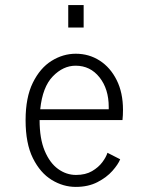

<svg xmlns="http://www.w3.org/2000/svg" viewBox="-20 -723 590 754"><path d="M277.5 11Q228 11 183 -16.5Q138 -44 109.2 -101.8Q80.5 -159.5 80.5 -251Q80.5 -340.5 109 -398.2Q137.5 -456 182.5 -484Q227.5 -512 277.5 -512Q329.5 -512 371.5 -485Q413.5 -458 438.2 -408.5Q463 -359 463 -291.5Q463 -270 461 -251.5H135.5V-251Q135.5 -178.5 155.5 -130.8Q175.5 -83 208 -59.5Q240.5 -36 278.5 -36Q316 -36 341.5 -51Q367 -66 382 -86.2Q397 -106.5 402 -123L452 -97.5Q444 -77.5 421.5 -52Q399 -26.5 362.8 -7.8Q326.5 11 277.5 11ZM277 -465Q228 -465 187.5 -423.2Q147 -381.5 138 -294H407V-303Q407 -373.5 370.8 -419.2Q334.5 -465 277 -465ZM248 -703H308.5V-615H248Z"/></svg>

Font: Trispace SemiCondensed ExtraLight
Style: Regular
Weight: 200
Width: 4
Designer: Tyler Finck
Foundry: Etcetera Type Company
Version: Version 1.210; ttfautohint (v1.8.3)